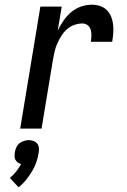

<svg xmlns="http://www.w3.org/2000/svg" viewBox="-20 -548 540 818"><path d="M66 0 152 -520H243L226 -418Q237 -440 250.5 -460Q264 -480 283 -496Q302 -512 325 -520Q348 -528 371 -528Q389 -528 406 -522.5Q423 -517 435 -505Q447 -493 453.5 -477Q460 -461 462 -443Q464 -425 462.5 -406.5Q461 -388 458 -370H367Q369 -383 369.5 -396Q370 -409 366.5 -421Q363 -433 353.5 -440.5Q344 -448 331 -448Q314 -448 297 -442Q280 -436 266 -424Q252 -412 242 -396Q232 -380 224.5 -363.5Q217 -347 213 -330Q209 -313 206 -296L157 0ZM59 250 22 210Q37 198 49 182.5Q61 167 70 151Q62 149 55.5 144Q49 139 45.5 132.5Q42 126 42 117.5Q42 109 43 101Q45 90 49.5 80Q54 70 62 63Q70 56 81.5 52.5Q93 49 103 49Q113 49 122.5 52.5Q132 56 138 63Q144 70 145.5 80Q147 90 145 101Q142 122 135 142.5Q128 163 116.5 182Q105 201 91 218.5Q77 236 59 250Z"/></svg>

Font: Iosevka Term Curly Medium
Style: Italic
Weight: 500
Italic angle: -9°
Designer: Belleve Invis
Foundry: Belleve Invis
Version: Version 32.3.0